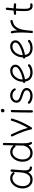

<svg xmlns="http://www.w3.org/2000/svg" viewBox="1869 -2648 806 4584"><g transform="rotate(-90 2272.0 -356.0)"><path d="M275.9 -34.7Q333.5 -34.7 369.4 -65.4Q405.3 -96.2 423.8 -146.7Q442.4 -197.3 446.8 -257.3L463.9 -484.9Q464.8 -496.1 473.4 -502.9Q481.9 -509.8 492.7 -508.3Q503.9 -506.8 511.7 -497.8Q519.5 -488.8 518.6 -478L501.5 -250Q500.5 -235.4 498.5 -221.2Q497.1 -201.7 496.8 -181.4Q496.6 -161.1 497.6 -143.1Q500 -105 513.2 -77.4Q526.4 -49.8 569.3 -47.9Q577.1 -45.9 583.5 -40Q589.8 -34.2 590.3 -22Q590.3 -10.7 582.3 -2.9Q574.2 4.9 563 4.9Q515.1 4.9 489.5 -20.3Q463.9 -45.4 453.1 -83.5Q425.8 -37.1 381.8 -8.8Q337.9 19.5 275.9 19.5Q211.4 19.5 164.8 -11.2Q118.2 -42 92.5 -93.5Q66.9 -145 64.5 -206.5Q62.5 -261.2 78.6 -315.9Q94.7 -370.6 127 -416Q159.2 -461.4 206.1 -488.8Q252.9 -516.1 312.5 -516.1Q356.4 -516.1 390.1 -498.3Q423.8 -480.5 449.2 -452.6Q456.5 -443.8 455.3 -432.6Q454.1 -421.4 445.8 -415Q437 -408.7 425.5 -410.6Q414.1 -412.6 407.2 -421.9Q392.1 -438.5 368.2 -450.2Q344.2 -461.9 313 -461.9Q265.6 -461.9 229 -439.2Q192.4 -416.5 167.5 -378.9Q142.6 -341.3 130.4 -296.1Q118.2 -251 119.6 -206.1Q122.1 -158.2 140.4 -119.1Q158.7 -80.1 192.9 -57.4Q227.1 -34.7 275.9 -34.7Z M936 -515.1Q979 -515.1 1019.3 -495.6Q1059.6 -476.1 1093.3 -436L1098.1 -665Q1098.1 -676.3 1106.2 -684.1Q1114.3 -691.9 1125.5 -691.9Q1136.7 -691.4 1144.5 -683.3Q1152.3 -675.3 1152.3 -664.1L1143.1 -249.5Q1143.1 -176.3 1145.3 -135Q1147.5 -93.8 1153.3 -73Q1159.2 -52.2 1169.4 -39.6Q1176.3 -30.8 1175 -19.3Q1173.8 -7.8 1165.5 -0.5Q1156.7 6.3 1145.3 5.1Q1133.8 3.9 1126.5 -4.9Q1102.5 -33.7 1095.2 -78.6Q1064 -34.7 1016.8 -7.6Q969.7 19.5 910.6 19.5Q846.2 19.5 799.3 -12Q752.4 -43.5 727.3 -98.1Q702.1 -152.8 702.1 -222.7Q702.1 -276.9 718.8 -328.9Q735.4 -380.9 766.1 -422.9Q796.9 -464.8 840.1 -490Q883.3 -515.1 936 -515.1ZM757.3 -222.2Q757.3 -138.2 797.6 -86.4Q837.9 -34.7 911.6 -34.7Q981.9 -34.7 1027.3 -82.5Q1072.8 -130.4 1088.4 -201.2L1088.9 -203.1Q1088.9 -213.4 1088.9 -225.3Q1088.9 -237.3 1088.9 -250L1092.3 -394Q1090.8 -393.1 1089.4 -392.1Q1080.1 -386.2 1068.6 -389.2Q1057.1 -392.1 1051.8 -401.4Q1026.9 -431.6 997.1 -446.3Q967.3 -460.9 935.5 -460.9Q881.8 -460.9 841.8 -426.3Q801.8 -391.6 779.5 -336.9Q757.3 -282.2 757.3 -222.2Z M1322.3 -499Q1332.5 -503.9 1343 -500Q1353.5 -496.1 1358.4 -485.8Q1398.4 -400.4 1441.4 -298.6Q1484.4 -196.8 1509.8 -93.8Q1561 -181.6 1605.7 -280Q1650.4 -378.4 1680.2 -481.9Q1683.6 -492.7 1693.6 -498.3Q1703.6 -503.9 1714.4 -500.5Q1725.1 -497.1 1730.7 -487.1Q1736.3 -477.1 1732.9 -466.3Q1696.8 -341.8 1641.6 -225.1Q1586.4 -108.4 1523.9 -7.8Q1518.6 1.5 1507.8 4.4Q1496.6 7.8 1486.3 1.2Q1476.1 -5.4 1473.6 -17.1Q1459 -92.8 1431.6 -170.7Q1404.3 -248.5 1371.8 -323Q1339.4 -397.5 1308.6 -462.9Q1303.7 -473.1 1307.9 -483.6Q1312 -494.1 1322.3 -499Z M1880.9 -694.8Q1880.9 -711.9 1893.6 -725.3Q1906.2 -738.8 1925.8 -738.8Q1947.3 -738.8 1956.3 -724.1Q1965.3 -709.5 1965.3 -698.2Q1965.3 -681.6 1954.3 -666.5Q1943.4 -651.4 1923.3 -651.4Q1899.4 -651.4 1890.1 -667.5Q1880.9 -683.6 1880.9 -694.8ZM1913.1 -501.5Q1924.3 -501 1931.9 -492.4Q1939.5 -483.9 1939 -472.7Q1937.5 -438.5 1936.3 -390.1Q1935.1 -341.8 1934.3 -286.9Q1933.6 -231.9 1933.1 -177.7Q1932.6 -123.5 1932.4 -77.1Q1932.1 -30.8 1932.1 0Q1932.1 11.2 1923.8 19Q1915.5 26.9 1904.3 26.9Q1893.1 26.9 1885.3 19Q1877.4 11.2 1877.4 0Q1877.4 -30.8 1877.7 -77.4Q1877.9 -124 1878.4 -178.2Q1878.9 -232.4 1879.9 -287.6Q1880.9 -342.8 1882.1 -391.8Q1883.3 -440.9 1884.8 -475.6Q1885.3 -486.8 1893.6 -494.4Q1901.9 -502 1913.1 -501.5Z M2446.8 -390.1Q2439.5 -382.8 2429.2 -382.8Q2418.9 -382.8 2410.2 -390.6Q2395 -422.9 2360.4 -442.4Q2325.7 -461.9 2282.2 -461.9Q2232.9 -461.9 2198.7 -433.6Q2164.6 -405.3 2164.6 -366.2Q2164.6 -337.4 2184.3 -318.8Q2204.1 -300.3 2234.1 -288.8Q2264.2 -277.3 2294.9 -268.1Q2322.3 -260.3 2351.6 -249.3Q2380.9 -238.3 2406.5 -221.9Q2432.1 -205.6 2448 -181.4Q2463.9 -157.2 2463.9 -122.6Q2463.9 -81.5 2438.7 -49.3Q2413.6 -17.1 2370.6 1.2Q2327.6 19.5 2274.4 19.5Q2218.8 19.5 2167.2 0Q2115.7 -19.5 2091.8 -54.2Q2085.4 -64 2087.6 -74.5Q2089.8 -85 2099.1 -91.3Q2107.9 -97.2 2116.9 -95Q2126 -92.8 2131.8 -87.4Q2150.9 -64 2193.6 -49.3Q2236.3 -34.7 2279.3 -34.7Q2335.9 -34.7 2372.6 -59.8Q2409.2 -85 2409.2 -121.6Q2409.2 -149.4 2389.6 -166.7Q2370.1 -184.1 2341.1 -195.6Q2312 -207 2282.2 -215.8Q2254.4 -224.1 2224.6 -235.4Q2194.8 -246.6 2168.7 -263.2Q2142.6 -279.8 2126.5 -304.9Q2110.4 -330.1 2110.4 -366.2Q2110.4 -407.7 2134.3 -441.9Q2158.2 -476.1 2197.5 -496.3Q2236.8 -516.6 2283.7 -516.6Q2340.3 -516.6 2383.3 -492.7Q2426.3 -468.8 2447.3 -427.2Q2455.1 -418.9 2454.8 -408.2Q2454.6 -397.5 2446.8 -390.1Z M3022 -43.9Q2981 -6.8 2931.4 6.3Q2881.8 19.5 2832 19.5Q2751 19.5 2691.4 -22Q2631.8 -63.5 2616.7 -157.2Q2614.3 -156.7 2611.8 -156.7Q2600.6 -155.8 2592.3 -163.1Q2584 -170.4 2583 -181.6Q2582 -192.9 2589.4 -201.4Q2596.7 -210 2607.9 -210.9Q2610.4 -210.9 2612.3 -211.4Q2612.3 -212.9 2612.3 -214.8Q2612.3 -270.5 2631.1 -324.2Q2649.9 -377.9 2685.1 -421.4Q2720.2 -464.8 2769 -490.5Q2817.9 -516.1 2877.4 -516.1Q2911.6 -516.1 2944.3 -502Q2977.1 -487.8 2998.5 -460.4Q3020 -433.1 3020 -393.1Q3020 -357.4 3003.4 -330.1Q2986.8 -302.7 2964.1 -283.9Q2941.4 -265.1 2923.3 -254.4Q2803.7 -183.6 2670.9 -163.1Q2682.6 -94.2 2725.1 -64.5Q2767.6 -34.7 2832 -34.7Q2877 -34.7 2916.3 -46.1Q2955.6 -57.6 2984.9 -84.5Q2993.2 -91.8 3004.6 -91.3Q3016.1 -90.8 3023.9 -82.5Q3031.2 -74.2 3030.8 -62.7Q3030.3 -51.3 3022 -43.9ZM2876.5 -461.9Q2817.4 -461.9 2769.8 -427.2Q2722.2 -392.6 2694.3 -336.9Q2666.5 -281.2 2666.5 -217.3Q2790 -236.8 2893.6 -298.3Q2922.4 -315.4 2944.6 -337.6Q2966.8 -359.9 2966.8 -389.6Q2966.8 -422.9 2939.9 -442.4Q2913.1 -461.9 2876.5 -461.9Z M3603.5 -43.9Q3562.5 -6.8 3512.9 6.3Q3463.4 19.5 3413.6 19.5Q3332.5 19.5 3272.9 -22Q3213.4 -63.5 3198.2 -157.2Q3195.8 -156.7 3193.4 -156.7Q3182.1 -155.8 3173.8 -163.1Q3165.5 -170.4 3164.6 -181.6Q3163.6 -192.9 3170.9 -201.4Q3178.2 -210 3189.5 -210.9Q3191.9 -210.9 3193.8 -211.4Q3193.8 -212.9 3193.8 -214.8Q3193.8 -270.5 3212.6 -324.2Q3231.4 -377.9 3266.6 -421.4Q3301.8 -464.8 3350.6 -490.5Q3399.4 -516.1 3459 -516.1Q3493.2 -516.1 3525.9 -502Q3558.6 -487.8 3580.1 -460.4Q3601.6 -433.1 3601.6 -393.1Q3601.6 -357.4 3585 -330.1Q3568.4 -302.7 3545.7 -283.9Q3522.9 -265.1 3504.9 -254.4Q3385.3 -183.6 3252.4 -163.1Q3264.2 -94.2 3306.6 -64.5Q3349.1 -34.7 3413.6 -34.7Q3458.5 -34.7 3497.8 -46.1Q3537.1 -57.6 3566.4 -84.5Q3574.7 -91.8 3586.2 -91.3Q3597.7 -90.8 3605.5 -82.5Q3612.8 -74.2 3612.3 -62.7Q3611.8 -51.3 3603.5 -43.9ZM3458 -461.9Q3398.9 -461.9 3351.3 -427.2Q3303.7 -392.6 3275.9 -336.9Q3248 -281.2 3248 -217.3Q3371.6 -236.8 3475.1 -298.3Q3503.9 -315.4 3526.1 -337.6Q3548.3 -359.9 3548.3 -389.6Q3548.3 -422.9 3521.5 -442.4Q3494.6 -461.9 3458 -461.9Z M3798.8 26.9Q3795.4 26.4 3792.5 25.4Q3792 25.4 3791.5 24.9Q3791.5 24.9 3791 24.9Q3778.3 19.5 3775.4 6.3Q3775.4 5.9 3774.9 4.9Q3774.9 4.9 3774.9 4.4Q3774.4 1 3774.9 -2.9Q3774.9 -4.9 3775.4 -7.3Q3776.9 -23.4 3778.1 -39.6Q3779.3 -55.7 3780.8 -71.8Q3783.7 -115.2 3785.9 -163.6Q3788.1 -211.9 3788.1 -259.8Q3788.1 -322.8 3783.2 -378.7Q3778.3 -434.6 3768.6 -466.3Q3765.6 -477.1 3771 -487.1Q3776.4 -497.1 3787.1 -500.5Q3797.9 -503.9 3807.9 -498.3Q3817.9 -492.7 3821.3 -481.9Q3829.1 -455.6 3833.5 -420.7Q3837.9 -385.7 3840.3 -345.7Q3869.1 -407.7 3920.4 -451.2Q3971.7 -494.6 4056.2 -510.7Q4066.9 -513.2 4076.4 -506.6Q4085.9 -500 4087.9 -489.3Q4090.3 -478.5 4083.7 -469Q4077.1 -459.5 4066.4 -457Q4000.5 -444.3 3958.7 -411.6Q3917 -378.9 3892.6 -329.1Q3868.2 -279.3 3855.5 -215.1Q3842.8 -150.9 3835.9 -75.7Q3833 -33.7 3829.1 2.9Q3828.6 6.3 3827.1 9.8Q3827.1 9.8 3827.1 9.8Q3827.1 10.7 3826.7 11.2Q3821.3 23.4 3808.1 26.4Q3807.6 26.4 3806.6 26.4Q3806.6 26.4 3806.6 26.9Q3802.7 27.3 3798.8 26.9Z M4485.8 -397Q4484.9 -386.2 4475.8 -379.2Q4466.8 -372.1 4455.6 -373.5Q4412.6 -379.4 4361.3 -379.9Q4357.9 -328.6 4355.7 -277.1Q4353.5 -225.6 4353.5 -173.3Q4353.5 -140.1 4357.2 -108.2Q4360.8 -76.2 4375.2 -55.4Q4389.6 -34.7 4421.4 -34.7Q4436 -34.7 4452.6 -37.6Q4463.9 -40 4473.1 -33.4Q4482.4 -26.9 4484.4 -15.6Q4486.8 -4.9 4480.2 4.4Q4473.6 13.7 4462.4 16.1Q4441.9 19.5 4421.4 19.5Q4378.4 19.5 4353.8 0Q4329.1 -19.5 4317.4 -49.8Q4305.7 -80.1 4302.5 -113Q4299.3 -146 4299.3 -173.3Q4299.3 -225.6 4301.5 -276.9Q4303.7 -328.1 4307.1 -378.9Q4272.5 -377.4 4240.2 -373.5Q4229.5 -372.1 4220.2 -379.2Q4210.9 -386.2 4210 -397Q4208.5 -408.2 4215.6 -417.2Q4222.7 -426.3 4233.4 -427.2Q4270.5 -432.1 4311.5 -433.6Q4314.9 -474.6 4319.1 -515.4Q4323.2 -556.2 4328.1 -597.2Q4329.1 -608.4 4338.4 -615.2Q4347.7 -622.1 4358.4 -620.6Q4369.6 -619.6 4376.5 -610.8Q4383.3 -602.1 4381.8 -590.8Q4377.4 -551.3 4373.3 -512.2Q4369.1 -473.1 4365.7 -434.1Q4390.6 -433.6 4414.8 -431.9Q4439 -430.2 4462.4 -427.2Q4473.6 -426.3 4480.5 -417.2Q4487.3 -408.2 4485.8 -397Z"/></g></svg>

Font: Mikhak-DS2-FD Light
Style: Regular
Weight: 300
Designer: Amin Abedi
Version: Version 3.2